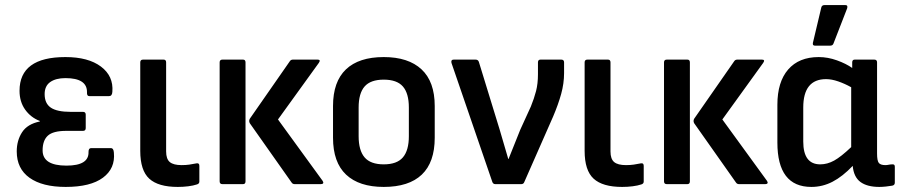

<svg xmlns="http://www.w3.org/2000/svg" viewBox="-20 -726 3551 757"><path d="M239 11Q147 11 96.5 -25Q46 -61 46 -129Q46 -172 67 -204.5Q88 -237 137 -247V-249Q101 -263 79 -294Q57 -325 57 -368Q57 -501 238 -501Q328 -501 378 -463.5Q428 -426 423 -364Q422 -347 410 -347H332Q322 -347 323 -362Q324 -418 238 -418Q200 -418 178 -402.5Q156 -387 156 -355Q156 -318 180.5 -301.5Q205 -285 258 -285H307Q318 -285 318 -274V-221Q318 -210 307 -210H241Q189 -210 168.5 -191Q148 -172 148 -133Q148 -73 242 -73Q331 -73 329 -127Q329 -142 339 -142H417Q428 -142 429 -124Q435 -62 386 -25.5Q337 11 239 11Z M681 11Q604 11 568.5 -21.5Q533 -54 533 -131V-480Q533 -491 544 -491H625Q635 -491 635 -480V-129Q635 -99 649.5 -87Q664 -75 696 -75Q713 -75 726.5 -77Q740 -79 755 -82Q766 -84 766 -72V-10Q766 -2 757 1Q742 6 722 8.5Q702 11 681 11Z M1142 0Q1134 0 1130 -6L965 -240Q960 -249 965 -258L1123 -485Q1127 -491 1135 -491H1232Q1246 -491 1237 -478L1076 -255L1252 -13Q1256 -7 1254 -3.5Q1252 0 1245 0ZM857 0Q846 0 846 -11V-480Q846 -491 857 -491H938Q948 -491 948 -480V-11Q948 0 938 0Z M1493 11Q1396 11 1344.5 -37.5Q1293 -86 1293 -183V-308Q1293 -404 1344 -452.5Q1395 -501 1493 -501Q1590 -501 1642 -452.5Q1694 -404 1694 -308V-183Q1694 -86 1643 -37.5Q1592 11 1493 11ZM1493 -78Q1545 -78 1568.5 -105.5Q1592 -133 1592 -189V-302Q1592 -358 1568.5 -385Q1545 -412 1493 -412Q1441 -412 1417.5 -385Q1394 -358 1394 -302V-189Q1394 -133 1417.5 -105.5Q1441 -78 1493 -78Z M1933 0Q1924 0 1921 -9L1760 -478Q1757 -491 1769 -491H1855Q1865 -491 1868 -482L1950 -215Q1958 -186 1967 -157Q1976 -128 1984 -99H1985Q1996 -128 2008 -156.5Q2020 -185 2031 -214L2073 -306Q2086 -338 2093.5 -367Q2101 -396 2101 -433V-480Q2101 -491 2111 -491H2193Q2204 -491 2204 -480V-438Q2204 -397 2192.5 -355.5Q2181 -314 2161 -267L2047 -8Q2044 0 2035 0Z M2433 11Q2356 11 2320.5 -21.5Q2285 -54 2285 -131V-480Q2285 -491 2296 -491H2377Q2387 -491 2387 -480V-129Q2387 -99 2401.5 -87Q2416 -75 2448 -75Q2465 -75 2478.5 -77Q2492 -79 2507 -82Q2518 -84 2518 -72V-10Q2518 -2 2509 1Q2494 6 2474 8.5Q2454 11 2433 11Z M2894 0Q2886 0 2882 -6L2717 -240Q2712 -249 2717 -258L2875 -485Q2879 -491 2887 -491H2984Q2998 -491 2989 -478L2828 -255L3004 -13Q3008 -7 3006 -3.5Q3004 0 2997 0ZM2609 0Q2598 0 2598 -11V-480Q2598 -491 2609 -491H2690Q2700 -491 2700 -480V-11Q2700 0 2690 0Z M3179 11Q3045 11 3045 -164V-313Q3045 -403 3087.5 -452Q3130 -501 3208 -501Q3244 -501 3280 -488Q3316 -475 3340 -458V-480Q3340 -491 3350 -491H3427Q3438 -491 3438 -480V-121Q3438 -92 3445 -83.5Q3452 -75 3471 -75Q3477 -75 3484 -76.5Q3491 -78 3498 -78Q3508 -79 3508 -69V-6Q3508 4 3498 6Q3487 8 3472.5 9.5Q3458 11 3447 11Q3399 11 3372.5 -8.5Q3346 -28 3342 -72Q3302 -30 3262.5 -9.5Q3223 11 3179 11ZM3147 -168Q3147 -78 3214 -78Q3242 -78 3269 -93Q3296 -108 3336 -146V-382Q3311 -396 3285 -405Q3259 -414 3237 -414Q3147 -414 3147 -302ZM3193 -546Q3183 -546 3185 -557L3218 -696Q3220 -706 3231 -706H3313Q3324 -706 3320 -693L3266 -554Q3263 -546 3253 -546Z"/></svg>

Font: Sofia Sans Extra Cond
Style: Bold
Weight: 700
Width: 1
Designer: Botio Nikoltchev, Ani Petrova
Foundry: lettersoup
Version: Version 4.100; ttfautohint (v1.8.3)